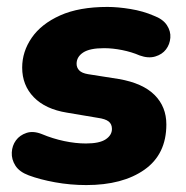

<svg xmlns="http://www.w3.org/2000/svg" viewBox="-20 -523 536 554"><path d="M229 11Q183 11 139 3Q95 -5 63 -17Q36 -27 24.5 -45Q13 -63 14 -83Q15 -103 26 -118Q37 -133 56.5 -139.5Q76 -146 101 -136Q132 -123 165 -116Q198 -109 228 -109Q267 -109 285 -121Q303 -133 303 -151Q303 -165 293.5 -172.5Q284 -180 262 -183L173 -198Q111 -208 77.5 -242.5Q44 -277 44 -328Q44 -374 71.5 -414Q99 -454 153.5 -478.5Q208 -503 290 -503Q320 -503 356.5 -497Q393 -491 423 -478Q450 -468 461.5 -450.5Q473 -433 471.5 -414Q470 -395 459 -380.5Q448 -366 428 -360Q408 -354 383 -363Q360 -373 332.5 -378.5Q305 -384 280 -384Q239 -384 220 -371.5Q201 -359 201 -339Q201 -328 208.5 -320Q216 -312 234 -309L323 -295Q392 -283 426 -249Q460 -215 460 -164Q460 -78 397 -33.5Q334 11 229 11Z"/></svg>

Font: Nunito ExtraLight Black
Style: Italic
Weight: 900
Italic angle: -9°
Version: Version 3.602